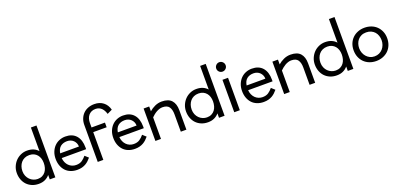

<svg xmlns="http://www.w3.org/2000/svg" viewBox="19 -2237 7191 3478"><g transform="rotate(-20 3614.5 -498.5)"><path d="M355 8.8Q283.8 8.8 226.2 -15.6Q168.8 -40 128.1 -82.5Q87.5 -125 65.6 -183.8Q43.8 -242.5 43.8 -310Q43.8 -377.5 68.8 -436.2Q93.8 -495 135.6 -538.1Q177.5 -581.2 234.4 -606.2Q291.2 -631.2 355 -631.2Q426.2 -631.2 478.1 -608.8Q530 -586.2 566.2 -545V-1000H673.8V0H566.2V-85Q530 -41.2 477.5 -16.2Q425 8.8 355 8.8ZM151.2 -308.8Q151.2 -257.5 168.8 -215.6Q186.2 -173.8 216.2 -143.8Q246.2 -113.8 285 -97.5Q323.8 -81.2 366.2 -81.2Q417.5 -81.2 455.6 -100.6Q493.8 -120 518.1 -152.5Q542.5 -185 554.4 -227.5Q566.2 -270 566.2 -317.5Q566.2 -363.8 553.8 -404.4Q541.2 -445 515.6 -475.6Q490 -506.2 452.5 -523.8Q415 -541.2 366.2 -541.2Q313.8 -541.2 273.8 -522.5Q233.8 -503.8 206.9 -471.9Q180 -440 165.6 -398.1Q151.2 -356.2 151.2 -308.8Z M1097.5 8.8Q1028.8 8.8 971.9 -13.8Q915 -36.2 875.6 -78.1Q836.2 -120 814.4 -179.4Q792.5 -238.8 792.5 -311.2Q792.5 -386.2 816.9 -446.2Q841.2 -506.2 882.5 -548.1Q923.8 -590 978.8 -611.9Q1033.8 -633.8 1095 -633.8Q1227.5 -633.8 1300 -551.9Q1372.5 -470 1372.5 -321.2V-288.8H901.2Q905 -242.5 921.9 -204.4Q938.8 -166.2 966.2 -138.8Q993.8 -111.2 1030 -96.2Q1066.2 -81.2 1106.2 -81.2Q1176.2 -81.2 1220.6 -111.2Q1265 -141.2 1302.5 -187.5L1368.8 -127.5Q1345 -98.8 1318.1 -73.8Q1291.2 -48.8 1259.4 -30.6Q1227.5 -12.5 1188.1 -1.9Q1148.8 8.8 1097.5 8.8ZM1266.2 -378.8Q1266.2 -413.8 1253.1 -443.8Q1240 -473.8 1217.5 -496.2Q1195 -518.8 1163.8 -531.2Q1132.5 -543.8 1095 -543.8Q1018.8 -543.8 968.8 -504.4Q918.8 -465 905 -378.8Z M1491.2 -712.5Q1491.2 -777.5 1513.1 -831.9Q1535 -886.2 1573.8 -925Q1612.5 -963.8 1667.5 -985Q1722.5 -1006.2 1787.5 -1006.2Q1890 -1006.2 1959.4 -952.5Q2028.8 -898.8 2053.8 -802.5L1957.5 -756.2Q1948.8 -786.2 1934.4 -815Q1920 -843.8 1898.8 -866.2Q1877.5 -888.8 1847.5 -902.5Q1817.5 -916.2 1778.8 -916.2Q1733.8 -916.2 1700 -900Q1666.2 -883.8 1643.8 -856.2Q1621.2 -828.8 1610 -791.2Q1598.8 -753.8 1598.8 -712.5V-625H1857.5V-535H1598.8V0H1491.2Z M2208.8 8.8Q2140 8.8 2083.1 -13.8Q2026.2 -36.2 1986.9 -78.1Q1947.5 -120 1925.6 -179.4Q1903.8 -238.8 1903.8 -311.2Q1903.8 -386.2 1928.1 -446.2Q1952.5 -506.2 1993.8 -548.1Q2035 -590 2090 -611.9Q2145 -633.8 2206.2 -633.8Q2338.8 -633.8 2411.2 -551.9Q2483.8 -470 2483.8 -321.2V-288.8H2012.5Q2016.2 -242.5 2033.1 -204.4Q2050 -166.2 2077.5 -138.8Q2105 -111.2 2141.2 -96.2Q2177.5 -81.2 2217.5 -81.2Q2287.5 -81.2 2331.9 -111.2Q2376.2 -141.2 2413.8 -187.5L2480 -127.5Q2456.2 -98.8 2429.4 -73.8Q2402.5 -48.8 2370.6 -30.6Q2338.8 -12.5 2299.4 -1.9Q2260 8.8 2208.8 8.8ZM2377.5 -378.8Q2377.5 -413.8 2364.4 -443.8Q2351.2 -473.8 2328.8 -496.2Q2306.2 -518.8 2275 -531.2Q2243.8 -543.8 2206.2 -543.8Q2130 -543.8 2080 -504.4Q2030 -465 2016.2 -378.8Z M3092.5 -336.2Q3092.5 -425 3056.9 -477.5Q3021.2 -530 2928.8 -530Q2898.8 -530 2868.1 -520Q2837.5 -510 2809.4 -493.8Q2781.2 -477.5 2756.2 -456.9Q2731.2 -436.2 2710 -415V0H2602.5V-625H2710V-532.5Q2755 -573.8 2818.1 -603.1Q2881.2 -632.5 2951.2 -632.5Q3080 -632.5 3140 -565.6Q3200 -498.8 3200 -376.2V0H3092.5Z M3617.5 8.8Q3546.2 8.8 3488.8 -15.6Q3431.2 -40 3390.6 -82.5Q3350 -125 3328.1 -183.8Q3306.2 -242.5 3306.2 -310Q3306.2 -377.5 3331.2 -436.2Q3356.2 -495 3398.1 -538.1Q3440 -581.2 3496.9 -606.2Q3553.8 -631.2 3617.5 -631.2Q3688.8 -631.2 3740.6 -608.8Q3792.5 -586.2 3828.8 -545V-1000H3936.2V0H3828.8V-85Q3792.5 -41.2 3740 -16.2Q3687.5 8.8 3617.5 8.8ZM3413.8 -308.8Q3413.8 -257.5 3431.2 -215.6Q3448.8 -173.8 3478.8 -143.8Q3508.8 -113.8 3547.5 -97.5Q3586.2 -81.2 3628.8 -81.2Q3680 -81.2 3718.1 -100.6Q3756.2 -120 3780.6 -152.5Q3805 -185 3816.9 -227.5Q3828.8 -270 3828.8 -317.5Q3828.8 -363.8 3816.2 -404.4Q3803.8 -445 3778.1 -475.6Q3752.5 -506.2 3715 -523.8Q3677.5 -541.2 3628.8 -541.2Q3576.2 -541.2 3536.2 -522.5Q3496.2 -503.8 3469.4 -471.9Q3442.5 -440 3428.1 -398.1Q3413.8 -356.2 3413.8 -308.8Z M4086.2 -853.8Q4086.2 -891.2 4112.5 -918.1Q4138.8 -945 4176.2 -945Q4213.8 -945 4240.6 -918.1Q4267.5 -891.2 4267.5 -853.8Q4267.5 -816.2 4240.6 -790Q4213.8 -763.8 4176.2 -763.8Q4138.8 -763.8 4112.5 -790Q4086.2 -816.2 4086.2 -853.8ZM4122.5 -625H4230V0H4122.5Z M4691.2 8.8Q4622.5 8.8 4565.6 -13.8Q4508.8 -36.2 4469.4 -78.1Q4430 -120 4408.1 -179.4Q4386.2 -238.8 4386.2 -311.2Q4386.2 -386.2 4410.6 -446.2Q4435 -506.2 4476.2 -548.1Q4517.5 -590 4572.5 -611.9Q4627.5 -633.8 4688.8 -633.8Q4821.2 -633.8 4893.8 -551.9Q4966.2 -470 4966.2 -321.2V-288.8H4495Q4498.8 -242.5 4515.6 -204.4Q4532.5 -166.2 4560 -138.8Q4587.5 -111.2 4623.8 -96.2Q4660 -81.2 4700 -81.2Q4770 -81.2 4814.4 -111.2Q4858.8 -141.2 4896.2 -187.5L4962.5 -127.5Q4938.8 -98.8 4911.9 -73.8Q4885 -48.8 4853.1 -30.6Q4821.2 -12.5 4781.9 -1.9Q4742.5 8.8 4691.2 8.8ZM4860 -378.8Q4860 -413.8 4846.9 -443.8Q4833.8 -473.8 4811.2 -496.2Q4788.8 -518.8 4757.5 -531.2Q4726.2 -543.8 4688.8 -543.8Q4612.5 -543.8 4562.5 -504.4Q4512.5 -465 4498.8 -378.8Z M5575 -336.2Q5575 -425 5539.4 -477.5Q5503.8 -530 5411.2 -530Q5381.2 -530 5350.6 -520Q5320 -510 5291.9 -493.8Q5263.8 -477.5 5238.8 -456.9Q5213.8 -436.2 5192.5 -415V0H5085V-625H5192.5V-532.5Q5237.5 -573.8 5300.6 -603.1Q5363.8 -632.5 5433.8 -632.5Q5562.5 -632.5 5622.5 -565.6Q5682.5 -498.8 5682.5 -376.2V0H5575Z M6100 8.8Q6028.8 8.8 5971.2 -15.6Q5913.8 -40 5873.1 -82.5Q5832.5 -125 5810.6 -183.8Q5788.8 -242.5 5788.8 -310Q5788.8 -377.5 5813.8 -436.2Q5838.8 -495 5880.6 -538.1Q5922.5 -581.2 5979.4 -606.2Q6036.2 -631.2 6100 -631.2Q6171.2 -631.2 6223.1 -608.8Q6275 -586.2 6311.2 -545V-1000H6418.8V0H6311.2V-85Q6275 -41.2 6222.5 -16.2Q6170 8.8 6100 8.8ZM5896.2 -308.8Q5896.2 -257.5 5913.8 -215.6Q5931.2 -173.8 5961.2 -143.8Q5991.2 -113.8 6030 -97.5Q6068.8 -81.2 6111.2 -81.2Q6162.5 -81.2 6200.6 -100.6Q6238.8 -120 6263.1 -152.5Q6287.5 -185 6299.4 -227.5Q6311.2 -270 6311.2 -317.5Q6311.2 -363.8 6298.8 -404.4Q6286.2 -445 6260.6 -475.6Q6235 -506.2 6197.5 -523.8Q6160 -541.2 6111.2 -541.2Q6058.8 -541.2 6018.8 -522.5Q5978.8 -503.8 5951.9 -471.9Q5925 -440 5910.6 -398.1Q5896.2 -356.2 5896.2 -308.8Z M6860 8.8Q6788.8 8.8 6729.4 -15Q6670 -38.8 6627.5 -81.2Q6585 -123.8 6561.2 -183.1Q6537.5 -242.5 6537.5 -313.8Q6537.5 -385 6561.9 -443.8Q6586.2 -502.5 6629.4 -544.4Q6672.5 -586.2 6731.9 -609.4Q6791.2 -632.5 6860 -632.5Q6930 -632.5 6989.4 -610Q7048.8 -587.5 7091.9 -545.6Q7135 -503.8 7160 -445Q7185 -386.2 7185 -313.8Q7185 -242.5 7161.2 -183.1Q7137.5 -123.8 7094.4 -81.2Q7051.2 -38.8 6991.2 -15Q6931.2 8.8 6860 8.8ZM6645 -313.8Q6645 -267.5 6660.6 -225.6Q6676.2 -183.8 6704.4 -151.9Q6732.5 -120 6771.9 -100.6Q6811.2 -81.2 6860 -81.2Q6910 -81.2 6950 -100Q6990 -118.8 7018.1 -150.6Q7046.2 -182.5 7061.9 -225Q7077.5 -267.5 7077.5 -313.8Q7077.5 -358.8 7063.8 -400.6Q7050 -442.5 7022.5 -473.8Q6995 -505 6954.4 -523.8Q6913.8 -542.5 6860 -542.5Q6807.5 -542.5 6766.9 -523.8Q6726.2 -505 6699.4 -473.1Q6672.5 -441.2 6658.8 -400Q6645 -358.8 6645 -313.8Z"/></g></svg>

Font: Abordage
Style: Regular
Weight: 400
Designer: Ange Degheest & Eugénie Bidaut
Foundry: Velvetyne Type Foundry
Version: Version 1.000;FEAKit 1.0